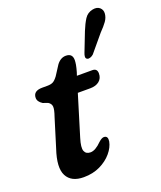

<svg xmlns="http://www.w3.org/2000/svg" viewBox="-129 -761 714 852"><g transform="rotate(-20 227.5 -334.5)"><path d="M83 -355 60 -363Q38.5 -376.5 38.5 -394.5Q38.5 -427.5 81.5 -427.5H105.5Q122.5 -427.5 132.5 -432.8Q142.5 -438 154.5 -454L184.5 -500.5Q203 -525 228 -525Q259 -525 259 -493.5Q259 -484.5 256.8 -471.5Q254.5 -458.5 249 -439.5L244 -424.5H317Q339.5 -424.5 339.5 -401Q339.5 -378 323.5 -365Q307.5 -352 281 -352H222L163.5 -160.5Q150.5 -118.5 157.2 -101.5Q164 -84.5 185 -84.5Q208.5 -84.5 238 -114.5Q254.5 -129.5 265 -128Q283 -126.5 279 -101.5Q274 -75 252.5 -49.5Q231 -24 197 -7.5Q163 9 119.5 9Q61 9 40.2 -31Q19.5 -71 47 -152.5L88.5 -287Q99.5 -318.5 98.2 -332.5Q97 -346.5 83 -355ZM345.5 -599Q358 -630 371.5 -651Q385 -672 410.5 -677Q432 -681 444.2 -670Q456.5 -659 455 -641.5Q453.5 -623 441.8 -606.5Q430 -590 408.5 -568L342.5 -489Q335.5 -482.5 326.8 -479.8Q318 -477 312.5 -480Q306 -483.5 306.2 -491.5Q306.5 -499.5 310.5 -509Z"/></g></svg>

Font: Fraunces 144pt SuperSoft SemiBold
Style: Italic
Weight: 600
Italic angle: -16°
Version: Version 1.000;[b76b70a41]